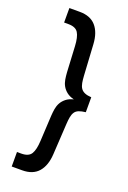

<svg xmlns="http://www.w3.org/2000/svg" viewBox="-138 -748 532 797"><g transform="rotate(20 128.5 -350.0)"><path d="M70 -700Q117 -700 141.5 -672Q166 -644 169 -593L177 -457Q178 -439 180.5 -425.5Q183 -412 189 -403Q195 -394 206.5 -389Q218 -384 236 -383V-317Q218 -315 206.5 -310.5Q195 -306 189 -297Q183 -288 180.5 -274.5Q178 -261 177 -243L169 -107Q166 -56 141.5 -28Q117 0 70 0H24V-64H43Q75 -64 86.5 -82.5Q98 -101 100 -141L106 -254Q107 -270 109.5 -285Q112 -300 119 -312.5Q126 -325 138.5 -335Q151 -345 171 -350Q151 -355 138.5 -365Q126 -375 119 -387.5Q112 -400 109.5 -415Q107 -430 106 -446L100 -559Q98 -599 86.5 -617.5Q75 -636 43 -636H24V-700Z"/></g></svg>

Font: Bebas Neue Regular
Style: Regular
Weight: 400
Designer: Ryoichi Tsunekawa & LGV (GE)
Foundry: Free Software Foundation, Inc.
Version: Version 1.003 August 13, 2016